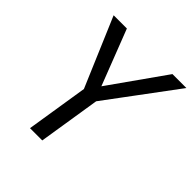

<svg xmlns="http://www.w3.org/2000/svg" viewBox="-191 -839 974 974"><g transform="rotate(45 296.0 -352.5)"><path d="M175 0 233 -366 241 -303 70 -705H165L284 -398H275L492 -705H592L293 -303L321 -366L263 0Z"/></g></svg>

Font: Nunito Sans 10pt Condensed Medium
Style: Italic
Weight: 500
Width: 3
Italic angle: -9°
Designer: Vernon Adams
Foundry: Vernon Adams
Version: Version 3.101;gftools[0.9.27]